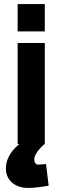

<svg xmlns="http://www.w3.org/2000/svg" viewBox="-20 -711 308 947"><path d="M67 0H75C51 19 9 61 9 120C9 180 56 216 118 216C161 216 220 205 220 205L207 98C207 98 176 101 169 101C155 101 149 89 149 76C149 43 193 5 199 0H201V-499H67ZM67 -556H201V-691H67Z"/></svg>

Font: TitilliumMaps29L
Style: 999 wt
Weight: 900
Designer: Campivisivi
Foundry: Accademia di Belle Arti di Urbino and students of MA course of Visual design